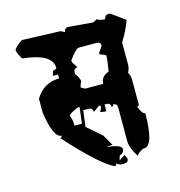

<svg xmlns="http://www.w3.org/2000/svg" viewBox="-82 -520 608 650"><g transform="rotate(-15 222.0 -195.5)"><path d="M53.2 -230.5Q82.5 -279.3 136.7 -279.3V-293H118.7L123.5 -309.1L136.7 -314V-321.3Q131.8 -367.2 33.7 -377Q19.5 -399.4 19.5 -411.6Q27.8 -423.8 48.8 -437.5L183.1 -432.6L196.8 -425.8Q199.2 -439.9 210.9 -439.9Q214.4 -439.9 297.4 -432.6L311.5 -439.9Q323.7 -432.6 339.4 -432.6Q341.8 -446.8 353.5 -446.8H360.4L409.2 -411.6Q395.5 -375 374.5 -341.8V-265.1Q374.5 -249.5 367.2 -237.3Q374.5 -225.1 374.5 -209.5V-125.5Q374.5 -118.7 367.2 -118.7Q377.9 -90.3 388.2 -90.3Q388.2 23.9 353.5 23.9Q343.3 23.9 325.7 42Q304.7 7.3 304.7 -13.7V-133.3Q304.7 -147 290.5 -147Q290.5 -140.1 283.7 -140.1Q283.7 -154.3 269.5 -154.3H262.7V-130.9H255.4L241.7 -133.3L248.5 -147V-154.3H241.7Q224.1 -140.1 220.7 -140.1Q220.7 -154.3 206.5 -154.3H188L180.7 -97.7L231 -54.2L253.4 -15.6L229 -13.7Q283.7 -8.8 283.7 7.3Q283.7 21 267.6 25.9L262.7 42L283.7 28.3L290.5 42Q290.5 56.2 276.4 56.2H262.7L248.5 49.3Q248.5 56.2 241.7 56.2Q195.3 35.2 87.9 -83.5Q94.7 -83.5 94.7 -90.3Q66.9 -90.3 53.2 -181.2ZM276.4 -223.1Q276.4 -248.5 304.7 -258.3Q311.5 -296.4 311.5 -314Q297.9 -321.3 290.5 -321.3V-328.1L304.7 -349.1Q304.7 -362.8 290.5 -362.8H227.5Q218.3 -362.8 192.9 -328.1V-321.3L206.5 -300.3Q192.9 -297.9 192.9 -286.1V-279.3Q206.5 -262.2 206.5 -251Q199.7 -237.8 199.7 -230.5L213.9 -223.1ZM171.9 -168Q139.2 -154.3 139.2 -147Q146 -133.8 146 -111.3H171.9L178.7 -168Z"/></g></svg>

Font: Truetypewriter PolyglOTT
Style: Regular
Weight: 400
Designer: Sergey Beatoff a.k.a. Sam_T
Version: Version 3.76